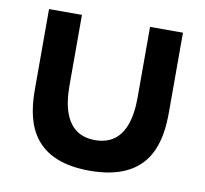

<svg xmlns="http://www.w3.org/2000/svg" viewBox="-67 -612 750 701"><g transform="rotate(10 308.0 -262.0)"><path d="M60 -247C60 -146 76 15.5 308 15.5C540 15.5 556.5 -146 556.5 -247V-540H434.5V-280C434.5 -213.5 423.5 -98 308 -98C193 -98 182 -213.5 182 -280V-540H60Z"/></g></svg>

Font: Manrope
Style: Bold
Weight: 700
Designer: Mikhail Sharanda
Foundry: Mikhail Sharanda
Version: Version 4.505;FEAKit 1.0